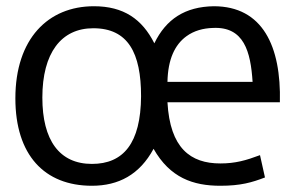

<svg xmlns="http://www.w3.org/2000/svg" viewBox="-20 -592 957 622"><path d="M29.8 -273.4C29.8 -90.3 123.5 9.8 277.8 9.8C363.8 9.8 432.1 -25.9 477.5 -109.9C530.8 -16.1 605.5 9.8 693.8 9.8C759.8 9.8 796.4 -1 838.4 -17.1L822.3 -89.4C776.9 -72.3 742.2 -62.5 693.8 -62.5C597.2 -62.5 530.8 -111.8 522.5 -260.7H886.7C891.1 -441.9 831.1 -571.8 672.4 -571.8C579.6 -570.3 518.1 -530.3 480 -451.7C440.4 -530.3 380.4 -571.8 284.2 -571.8C136.2 -571.8 29.8 -466.8 29.8 -273.4ZM522.5 -326.7C523.9 -399.9 546.4 -447.3 584 -474.6C608.9 -492.7 638.2 -500.5 669.9 -501.5C770.5 -506.3 792 -424.8 798.3 -326.7ZM277.8 -61C172.4 -61 117.2 -137.7 117.2 -275.9C117.2 -420.4 178.2 -500.5 282.2 -500.5C395 -500.5 437 -420.4 437 -280.3C436 -127.4 379.4 -61 277.8 -61Z"/></svg>

Font: Duru Sans
Style: Regular
Weight: 400
Designer: Onur Yazıcıgil
Foundry: Onur Yazıcıgil
Version: Version 1.002